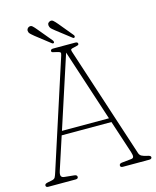

<svg xmlns="http://www.w3.org/2000/svg" viewBox="-128 -931 828 1016"><g transform="rotate(-15 286.0 -423.0)"><path d="M172.5 -10.5Q172.5 0 158.5 0H9Q-4.5 0 -4.5 -10.5Q-4.5 -20 12.5 -23L35 -27.5Q49 -30 53.8 -38.8Q58.5 -47.5 64.5 -67L254.5 -653.5Q259 -666.5 255 -670.2Q251 -674 236.5 -677Q223 -679.5 215.8 -681.8Q208.5 -684 208.5 -689.5Q208.5 -700 222.5 -700H343.5Q358 -700 358 -689.5Q358 -684.5 351 -682Q344 -679.5 330.5 -677Q319 -675 315 -672Q311 -669 314.5 -658.5L513.5 -49Q517.5 -37.5 527.2 -32.2Q537 -27 555 -23Q576 -19.5 576 -10.5Q576 0 561.5 0H417.5Q403.5 0 403.5 -10.5Q403.5 -22 421 -23L469.5 -28Q481.5 -29 483.2 -37.2Q485 -45.5 479.5 -63L420 -244.5H147.5L89.5 -67Q83 -47.5 86.8 -38.2Q90.5 -29 106.5 -28L155.5 -23Q172.5 -22 172.5 -10.5ZM155 -267H412.5L283.5 -661.5ZM169 -818 231 -743.5Q238 -735 235 -728.5Q230 -723.5 222 -730L144.5 -790.5Q138 -796.5 130.5 -802.5Q123 -808.5 119 -815.5Q115 -825.5 118 -833Q121 -840.5 127.5 -843.5Q139 -849 148 -841Q157 -833 169 -818ZM283 -818 344.5 -743.5Q352.5 -734.5 348.5 -729Q344 -722 336 -729.5L258 -790Q251 -796 243.5 -802Q236 -808 233 -815Q225 -835 241 -843Q252.5 -848.5 261.5 -840.8Q270.5 -833 283 -818Z"/></g></svg>

Font: Fraunces 144pt SuperSoft Thin
Style: Regular
Weight: 100
Version: Version 1.000;[0bf87f6ff]